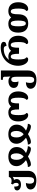

<svg xmlns="http://www.w3.org/2000/svg" viewBox="2161 -2966 1047 5409"><g transform="rotate(-90 2684.5 -261.5)"><path d="M308 240C492 240 576 143 576 9V-536H404C392 -479 353 -458 290 -458C265 -458 239 -463 213 -474L192 -420C221 -405 237 -378 237 -326C237 -287 220 -258 189 -258C142 -258 133 -304 133 -385C57 -385 24 -351 24 -303C24 -243 86 -194 187 -194C293 -194 345 -245 345 -318C345 -347 335 -374 314 -393C319 -392 327 -392 332 -393C358 -396 383 -406 400 -425H406C402 -395 400 -363 400 -330V23C400 127 371 176 309 176C248 176 215 136 215 59C215 9 223 -29 234 -55C118 -55 51 -4 51 73C51 171 138 240 308 240Z M753 86C817 86 882 62 980 3C1077 62 1140 86 1201 86C1243 86 1270 42 1270 -1C1213 -1 1150 -18 1078 -53C1192 -119 1247 -206 1247 -318C1247 -459 1142 -550 979 -550C807 -550 708 -463 708 -319C708 -216 776 -127 877 -53C820 -20 749 0 685 0C685 43 711 86 753 86ZM977 -118C913 -165 886 -234 886 -319C886 -416 914 -482 977 -482C1041 -482 1069 -416 1069 -319C1069 -235 1036 -165 977 -118Z M1384 86C1448 86 1513 62 1611 3C1708 62 1771 86 1832 86C1874 86 1901 42 1901 -1C1844 -1 1781 -18 1709 -53C1823 -119 1878 -206 1878 -318C1878 -459 1773 -550 1610 -550C1438 -550 1339 -463 1339 -319C1339 -216 1407 -127 1508 -53C1451 -20 1380 0 1316 0C1316 43 1342 86 1384 86ZM1608 -118C1544 -165 1517 -234 1517 -319C1517 -416 1545 -482 1608 -482C1672 -482 1700 -416 1700 -319C1700 -235 1667 -165 1608 -118Z M2145 9C2197 9 2204 -14 2204 -48C2156 -66 2146 -157 2146 -271C2146 -395 2161 -482 2225 -482C2287 -482 2306 -413 2306 -249H2476C2476 -411 2494 -482 2555 -482C2619 -482 2637 -396 2637 -271C2637 -161 2626 -67 2579 -48C2579 -15 2591 9 2631 9C2737 9 2814 -116 2814 -272C2814 -444 2720 -550 2560 -550C2487 -550 2430 -523 2390 -473C2349 -523 2293 -550 2224 -550C2058 -550 1968 -445 1968 -272C1968 -114 2046 9 2145 9Z M3141 242C3325 242 3403 145 3403 9V-760H3140V-703H3180C3211 -703 3228 -688 3228 -643L3227 -605C3227 -572 3230 -536 3234 -496H3227C3202 -526 3166 -547 3100 -547C2990 -547 2912 -488 2912 -400C2912 -313 2968 -265 3095 -265C3084 -288 3076 -321 3076 -363C3076 -432 3099 -468 3147 -468C3210 -468 3227 -421 3227 -315L3228 23C3228 129 3204 178 3142 178C3081 178 3053 138 3053 61C3053 9 3061 -29 3073 -55C2957 -55 2889 -4 2889 75C2889 173 2970 242 3141 242Z M3713 9C3765 9 3772 -14 3772 -48C3724 -66 3714 -157 3714 -271C3714 -395 3729 -482 3793 -482C3855 -482 3874 -413 3874 -249H4044C4044 -411 4062 -482 4123 -482C4187 -482 4205 -396 4205 -271C4205 -161 4194 -67 4147 -48C4147 -15 4159 9 4199 9C4305 9 4382 -116 4382 -272C4382 -444 4288 -550 4128 -550C4055 -550 3998 -523 3958 -473C3923 -523 3866 -550 3794 -550C3768 -550 3728 -544 3700 -528C3769 -623 3870 -679 4010 -679C4065 -679 4092 -656 4094 -603C4175 -608 4210 -630 4210 -680C4210 -736 4149 -765 4056 -765C3754 -765 3536 -564 3536 -272C3536 -130 3611 9 3713 9Z M4727 10C4897 10 4987 -83 4987 -271C4987 -395 5002 -482 5066 -482C5131 -482 5148 -396 5148 -271C5148 -160 5131 -68 5081 -48C5081 -15 5094 9 5136 9C5248 9 5326 -113 5326 -272C5326 -454 5229 -550 5074 -550C4994 -550 4937 -521 4897 -471C4859 -519 4800 -550 4724 -550C4558 -550 4470 -458 4470 -271C4470 -86 4564 10 4727 10ZM4728 -57C4665 -57 4648 -145 4648 -271C4648 -394 4663 -482 4728 -482C4792 -482 4809 -396 4809 -271C4809 -146 4793 -57 4728 -57Z"/></g></svg>

Font: Noto Serif Georgian Extra
Style: Regular
Weight: 800
Designer: Monotype Design Team
Foundry: Monotype Imaging Inc.
Version: Version 1.901